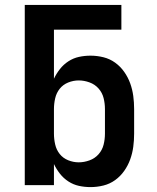

<svg xmlns="http://www.w3.org/2000/svg" viewBox="-20 -755 640 783"><path d="M349 8Q325 8 302 3Q279 -2 259 -15Q239 -28 224.5 -46.5Q210 -65 200 -86V0H81V-735H475V-634H200V-434Q210 -455 224.5 -473.5Q239 -492 259 -505Q279 -518 302 -523Q325 -528 349 -528Q376 -528 402 -521.5Q428 -515 449.5 -499.5Q471 -484 486.5 -462Q502 -440 511 -415Q520 -390 523.5 -363.5Q527 -337 527 -310V-210Q527 -183 523.5 -156.5Q520 -130 511 -105Q502 -80 486.5 -58Q471 -36 449.5 -20.5Q428 -5 402 1.5Q376 8 349 8ZM301 -93Q323 -93 345 -101Q367 -109 382 -126Q397 -143 402.5 -165Q408 -187 408 -210V-310Q408 -333 402.5 -355Q397 -377 382 -394Q367 -411 345 -419Q323 -427 301 -427Q279 -427 258 -418.5Q237 -410 223.5 -393Q210 -376 205 -354Q200 -332 200 -310V-210Q200 -188 205 -166Q210 -144 223.5 -127Q237 -110 258 -101.5Q279 -93 301 -93Z"/></svg>

Font: Iosevka Fixed Extended
Style: Bold
Weight: 700
Width: 7
Monospace: yes
Designer: Belleve Invis
Foundry: Belleve Invis
Version: Version 24.1.1; ttfautohint (v1.8.4)